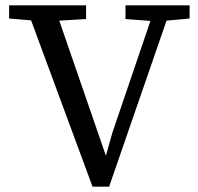

<svg xmlns="http://www.w3.org/2000/svg" viewBox="-20 -690 737 716"><path d="M448 -619V-670H687V-621L601 -613L387 6H325L96 -614L14 -621V-670H301V-619L201 -613L375 -109L399 -195L541 -612Z"/></svg>

Font: Source Serif 4 SmText
Style: Regular
Weight: 400
Designer: Frank Grießhammer
Foundry: Adobe
Version: Version 4.005;hotconv 1.1.0;makeotfexe 2.6.0